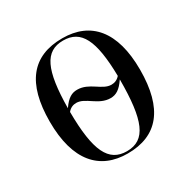

<svg xmlns="http://www.w3.org/2000/svg" viewBox="-130 -670 798 805"><g transform="rotate(-30 268.5 -268.0)"><path d="M267 10C411 10 487 -80 487 -269C487 -455 407 -546 270 -546C124 -546 50 -455 50 -269C50 -80 132 10 267 10ZM144 -280C146 -464 180 -536 268 -536C355 -536 390 -467 393 -293C382 -280 368 -274 352 -274C307 -274 275 -328 216 -328C191 -328 170 -318 144 -280ZM269 0C181 0 145 -73 144 -262C156 -277 171 -282 185 -282C230 -282 262 -227 321 -227C347 -227 368 -239 393 -276C393 -79 361 0 269 0Z"/></g></svg>

Font: Noto Serif Display SemiCondensed
Style: Regular
Weight: 400
Width: 4
Designer: Monotype Design Team
Foundry: Monotype Imaging Inc.
Version: Version 2.009